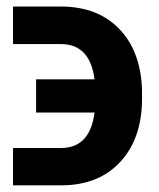

<svg xmlns="http://www.w3.org/2000/svg" viewBox="-20 -555 483 582"><path d="M89.4 -314.5H266.6Q252.9 -420.9 165.5 -421.4H19.5V-535.2H168.9Q276.4 -533.7 340.3 -468.5Q404.3 -403.3 410.2 -290.5L410.6 -256.8Q410.6 -136.2 345.2 -64.9Q279.8 6.3 167 6.8H19.5V-106.4H166Q252.9 -106.9 266.6 -213.9H89.4Z"/></svg>

Font: Roboto
Style: Bold
Weight: 700
Designer: Google
Version: Version 2.134; 2016; ttfautohint (v1.6)